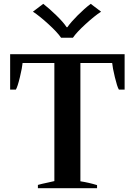

<svg xmlns="http://www.w3.org/2000/svg" viewBox="-20 -983 705 1003"><path d="M152 -922 206 -963Q238 -938 274.5 -902.5Q311 -867 328 -841H332Q350 -867 386 -903Q422 -939 454 -963L508 -922Q474 -900 427 -857Q380 -814 361 -786H299Q280 -814 233 -857Q186 -900 152 -922ZM178 -17Q195 -22 233 -30L264 -37V-654H98Q96 -630 84 -580Q72 -530 63 -515H33V-700H631V-515H601Q592 -530 580 -580Q568 -630 566 -654H400V-36Q445 -29 487 -16V0H178Z"/></svg>

Font: Trirong SemiBold
Style: Regular
Weight: 600
Designer: Katatrad Team
Foundry: CadsonDemak
Version: Version 1.000